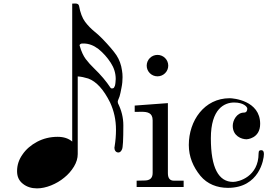

<svg xmlns="http://www.w3.org/2000/svg" viewBox="-20 -1043 1492 1071"><path d="M186.5 7.8C211.4 7.8 237.8 2 265.1 -8.8C292.5 -20 316.9 -34.2 338.4 -52.2C359.9 -69.3 377.9 -89.8 392.6 -113.8C406.7 -137.2 413.6 -160.6 413.6 -183.6V-616.7C432.1 -615.7 451.7 -611.3 472.2 -605C517.6 -588.4 558.1 -543.9 594.2 -471.2C615.7 -424.8 627 -374.5 627 -318.8C627 -288.6 624.5 -258.3 619.6 -227.5C618.7 -224.6 618.2 -221.7 618.2 -218.8C618.2 -204.1 626.5 -192.4 640.6 -192.4C648.4 -192.4 655.8 -198.2 660.6 -210C665.5 -218.8 668 -263.2 668 -343.8C668 -387.2 657.7 -427.7 638.2 -466.8L636.7 -475.6L638.2 -482.9C639.6 -486.8 642.6 -494.1 647 -505.4C650.4 -516.6 653.8 -532.7 657.7 -553.7C662.1 -574.2 663.6 -594.2 663.6 -612.8C663.6 -626 662.6 -638.2 660.6 -649.4C656.2 -682.1 645.5 -710.4 629.9 -734.4C613.8 -758.3 587.4 -789.1 550.8 -827.1C534.2 -844.2 519.5 -856.9 507.3 -866.7C488.3 -882.3 470.2 -900.4 454.6 -921.4C439 -942.4 427.7 -972.2 420.9 -1010.3C418.9 -1019 412.1 -1023.4 400.4 -1023.4L382.8 -1022.9V-253.4C362.3 -271 335 -279.8 301.8 -279.8C259.8 -279.8 222.2 -270.5 187.5 -252.4C152.8 -233.9 125 -210 105.5 -181.2C85 -152.3 75.2 -121.6 75.2 -88.4C75.2 -57.6 85.9 -34.7 107.9 -17.6C129.4 -0.5 155.8 7.8 186.5 7.8ZM603.5 -549.8C600.6 -549.8 598.6 -550.8 596.7 -553.2C572.8 -589.4 542.5 -625.5 504.4 -662.1C487.8 -677.7 472.7 -694.8 458 -713.9C444.8 -731.9 433.6 -755.9 424.8 -787.1C424.3 -787.6 423.8 -788.6 423.8 -790.5C423.8 -794.9 431.2 -800.3 438 -800.3H446.3C475.1 -800.3 502.4 -790 529.3 -769.5C555.2 -748.5 578.6 -722.7 597.7 -692.9C615.7 -665.5 625.5 -635.3 625.5 -602.1C625.5 -597.2 624.5 -590.3 624 -581.5C623.5 -579.1 623 -576.2 623 -574.2C622.6 -567.9 620.6 -561.5 616.7 -555.7C614.7 -551.3 610.8 -549.8 603.5 -549.8Z M742.2 -35.2V0H1004.4V-35.2H950.2C929.2 -35.2 916.5 -46.9 916.5 -77.1V-467.8L731.4 -454.1V-418.9H737.3C747.6 -418.9 758.3 -419.4 768.6 -419.4C801.8 -419.4 831.5 -414.6 831.5 -372.1V-78.1C831.5 -46.9 813.5 -36.1 785.2 -36.1ZM798.3 -676.8C798.3 -644 825.2 -617.2 858.4 -617.2C891.6 -617.2 918.5 -644 918.5 -676.8C918.5 -710 891.6 -736.8 858.4 -736.8C825.2 -736.8 798.3 -710 798.3 -676.8Z M1098.1 -62C1136.2 -16.1 1191.4 4.9 1251.5 4.9C1426.3 4.9 1452.1 -154.3 1452.1 -183.1C1452.1 -205.1 1441.4 -205.1 1437.5 -205.1C1429.2 -205.1 1422.4 -204.1 1422.4 -187C1422.4 -58.1 1312.5 -28.3 1280.3 -28.3C1199.2 -28.3 1156.2 -106.9 1156.2 -272C1156.2 -437 1232.4 -471.2 1286.1 -471.2C1338.4 -471.2 1359.4 -447.3 1359.4 -437C1359.4 -428.2 1356.4 -415 1341.3 -415C1301.3 -415 1278.3 -372.1 1278.3 -341.3C1278.3 -284.2 1327.1 -266.1 1355.5 -266.1C1355.5 -266.1 1431.2 -269 1431.2 -352.1C1431.2 -482.9 1280.3 -495.1 1261.2 -495.1C1119.1 -495.1 1033.2 -369.1 1033.2 -234.4C1033.2 -168.9 1057.1 -112.3 1098.1 -62Z"/></svg>

Font: MusGlyphs
Style: Regular
Weight: 400
Version: Version 2.1